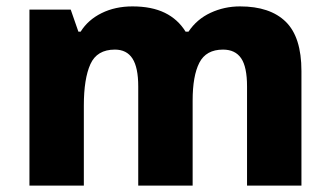

<svg xmlns="http://www.w3.org/2000/svg" viewBox="-20 -580 1031 600"><path d="M730 -560Q824 -560 873 -512Q922 -464 922 -358V0H752V-310Q752 -371 733.5 -398Q715 -425 677 -425Q624 -425 603 -384Q582 -343 582 -266V0H412V-310Q412 -369 394 -397Q376 -425 339 -425Q283 -425 262.5 -379.5Q242 -334 242 -250V0H72V-550H201L225 -481H232Q255 -518 297.5 -539Q340 -560 394 -560Q454 -560 495 -540Q536 -520 560 -481H569Q595 -520 638 -540Q681 -560 730 -560Z"/></svg>

Font: Noto Sans Thaana ExtraBold
Style: Regular
Weight: 800
Designer: David Williams
Foundry: Google Inc.
Version: Version 3.001; ttfautohint (v1.8.4.7-5d5b)